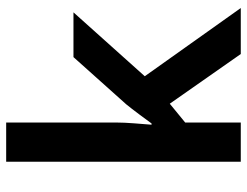

<svg xmlns="http://www.w3.org/2000/svg" viewBox="-109 -691 800 622"><g transform="rotate(-90 291.0 -380.0)"><path d="M205 -400Q205 -378 202.5 -346Q200 -314 198 -289H202Q212 -303 231.5 -329Q251 -355 264 -371L417 -542H562L355 -311L576 0H427L266 -230L205 -180V0H78V-760H205Z"/></g></svg>

Font: Noto Sans Lao UI SemBd
Style: Regular
Weight: 600
Designer: Monotype Design Team
Foundry: Monotype Imaging Inc.
Version: Version 2.000; ttfautohint (v1.8.4.7-5d5b)